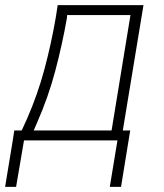

<svg xmlns="http://www.w3.org/2000/svg" viewBox="-45 -550 641 752"><path d="M385 182H429L465 -39H436L517 -530H181L173 -479Q156 -380 129.5 -280.5Q103 -181 61 -85L40 -39H11L5 0H415ZM392 -39H87L100 -69Q144 -169 171.5 -272.5Q199 -376 217 -479L218 -491H466ZM-25 182H18L49 0H5Z"/></svg>

Font: Iosevka Sparkle XLtObl
Style: Regular
Weight: 200
Italic angle: -9°
Designer: Belleve Invis
Foundry: Belleve Invis
Version: Version 4.5.0; ttfautohint (v1.8.3)